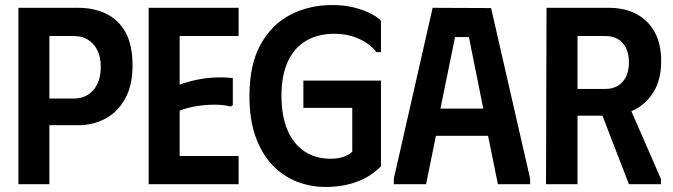

<svg xmlns="http://www.w3.org/2000/svg" viewBox="-20 -731 2670 762"><path d="M53 0V-700H290Q354 -700 402.5 -676Q451 -652 478.5 -602Q506 -552 506 -471Q506 -392 476.5 -339Q447 -286 398 -260Q349 -234 290 -234H176V0ZM176 -340H274Q305 -340 329 -355Q353 -370 366.5 -398Q380 -426 380 -465Q380 -504 366.5 -531.5Q353 -559 329 -573.5Q305 -588 274 -588H176Z M927 -700V-588H693V-395Q725 -407 761.5 -414.5Q798 -422 835 -423.5Q872 -425 904 -421V-314L895 -308Q871 -315 837 -315.5Q803 -316 765 -310.5Q727 -305 693 -292V-112H927V0H570V-700Z M970 -350Q970 -475 1014.5 -555Q1059 -635 1133.5 -673Q1208 -711 1298 -711Q1347 -711 1386 -701Q1425 -691 1452.5 -676.5Q1480 -662 1492 -649V-524H1474Q1460 -543 1436 -559.5Q1412 -576 1379.5 -586.5Q1347 -597 1307 -597Q1242 -597 1194.5 -569Q1147 -541 1122 -486Q1097 -431 1097 -351Q1097 -272 1120.5 -216Q1144 -160 1188 -130.5Q1232 -101 1292 -101Q1323 -101 1345.5 -109.5Q1368 -118 1378 -129V-303H1184V-411H1492V-71Q1449 -28 1393.5 -8.5Q1338 11 1273 11Q1212 11 1157.5 -10.5Q1103 -32 1061 -76Q1019 -120 994.5 -188Q970 -256 970 -350Z M1543 0V-22L1697 -700L1929 -699L2084 -22V0H1956L1917 -192H1710L1671 0ZM1728 -300H1898L1841 -584H1786Z M2149 -700H2272V0H2147ZM2397 -700Q2457 -700 2503.5 -676.5Q2550 -653 2577 -606Q2604 -559 2604 -488Q2604 -416 2575 -368Q2546 -320 2499.5 -296Q2453 -272 2401 -272H2204V-700ZM2268 -378H2383Q2411 -378 2432 -390.5Q2453 -403 2464.5 -426.5Q2476 -450 2476 -483Q2476 -517 2464.5 -540.5Q2453 -564 2432 -576Q2411 -588 2383 -588H2268ZM2345 -339 2462 -344 2603 -21V0H2476Z"/></svg>

Font: Phudu Light Medium
Style: Regular
Weight: 500
Version: Version 1.005;gftools[0.9.23]